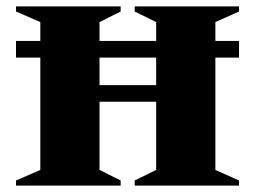

<svg xmlns="http://www.w3.org/2000/svg" viewBox="-20 -580 797 600"><path d="M30 0V-16L106 -49V-400H30V-452H106V-511L30 -544V-560H357V-544L291 -511V-452H468V-511L401 -544V-560H727V-544L653 -511V-452H727V-400H653V-49L727 -16V0H401V-16L468 -49V-262H291V-49L357 -16V0ZM291 -314H468V-400H291Z"/></svg>

Font: Spectral SC ExtraBold
Style: Regular
Weight: 800
Designer: Jean-Baptiste Levee
Foundry: Production Type
Version: Version 2.001